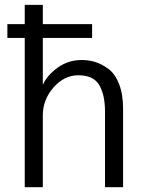

<svg xmlns="http://www.w3.org/2000/svg" viewBox="-20 -779 605 799"><path d="M10.7 -621.1V-678.7H83V-758.8H158.2V-678.7H363.3V-621.1H158.2V-427.7H159.2Q176.8 -466.8 220.7 -498Q264.6 -529.3 320.3 -529.3Q349.6 -529.3 376.5 -521Q403.3 -512.7 431.2 -492.2Q459 -471.7 475.6 -429.2Q492.2 -386.7 492.2 -326.2V0H417V-314.5Q417 -383.8 393.1 -424.8Q369.1 -465.8 306.6 -465.8Q247.1 -465.8 202.6 -415Q158.2 -364.3 158.2 -298.8V0H83V-621.1Z"/></svg>

Font: Batunionen A1
Style: Regular
Weight: 400
Designer: HanYang I&C Co.,Ltd.
Foundry: HanYang I&C Co.,Ltd.
Version: Version 2.50; ttfautohint (v1.6)